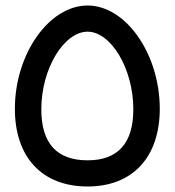

<svg xmlns="http://www.w3.org/2000/svg" viewBox="-20 -702 634 697"><path d="M298 -25C462 -25 560 -132 560 -307C560 -506 437 -682 298 -682C158 -682 34 -506 34 -307C34 -131 133 -25 298 -25ZM298 -120C186 -120 130 -182 130 -305C130 -454 213 -587 298 -587C382 -587 464 -454 464 -305C464 -182 408 -120 298 -120Z"/></svg>

Font: UULA Sans Medium
Style: Regular
Weight: 500
Designer: Mohamed Gaber, Laura Garcia Mut
Foundry: Kief Type Foundry
Version: Version 3.006;hotconv 1.0.109;makeotfexe 2.5.65596